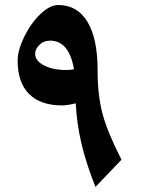

<svg xmlns="http://www.w3.org/2000/svg" viewBox="-20 -719 576 760"><path d="M357.9 21Q319.8 -75.2 301.8 -153.3Q283.7 -231.4 279.8 -310.1Q247.6 -301.8 225.1 -301.8Q140.6 -301.8 95.2 -346.9Q49.8 -392.1 49.8 -479Q49.8 -519.5 75.7 -573Q101.6 -626.5 139.4 -662.8Q177.2 -699.2 210.9 -699.2Q285.6 -699.2 325.9 -633.1Q366.2 -566.9 366.2 -442.9Q366.2 -341.3 386.2 -267.3Q406.2 -193.4 460.9 -86.9ZM242.2 -441.9Q258.3 -441.9 272.9 -444.8Q253.4 -558.1 178.2 -558.1Q152.8 -558.1 136 -541.5Q119.1 -524.9 119.1 -506.8Q119.1 -478 154.3 -460Q189.5 -441.9 242.2 -441.9Z"/></svg>

Font: Droid Arabic Naskh
Style: Bold
Weight: 700
Designer: Pascal Zoghbi
Foundry: Ascender Corporation
Version: Version 1.00